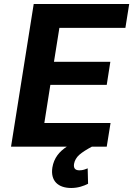

<svg xmlns="http://www.w3.org/2000/svg" viewBox="-20 -731 664 957"><path d="M35 0H313C276 24 249 56 241 104C231 170 269 206 335 206C369 206 397 196 419 185L417 108C405 113 393 118 376 118C354 118 346 107 349 86C352 69 361 53 376 40C391 27 412 14 438 0H512L531 -118H201L231 -308H512L530 -423H249L276 -592H605L624 -711H148Z"/></svg>

Font: Asimov Pro
Style: BdObl
Weight: 700
Designer: Google
Version: Version 2.000980; 2014